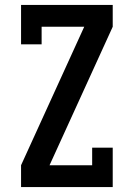

<svg xmlns="http://www.w3.org/2000/svg" viewBox="-20 -755 540 775"><path d="M65 0V-88L320 -647H148V-576H65V-735H435V-647L180 -88H352V-159H435V0Z"/></svg>

Font: Iosevka Slab Semibold
Style: Regular
Weight: 600
Monospace: yes
Designer: Belleve Invis
Foundry: Belleve Invis
Version: Version 11.1.1; ttfautohint (v1.8.3)